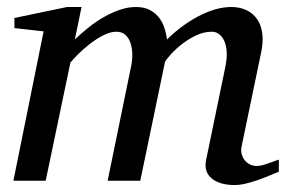

<svg xmlns="http://www.w3.org/2000/svg" viewBox="-20 -514 816 546"><path d="M772.9 -25.9Q760.3 -20.5 744.4 -13.9Q728.5 -7.3 711.7 -1.5Q694.8 4.4 678.2 8.3Q661.6 12.2 647 12.2Q626.5 12.2 610.1 7.6Q593.8 2.9 582.8 -5.9Q571.8 -14.6 567.1 -27.8Q562.5 -41 565.9 -58.1L621.1 -325.2Q626 -350.1 624.5 -368.7Q623 -387.2 616.9 -399.4Q610.8 -411.6 601.8 -417.7Q592.8 -423.8 583 -423.8Q560.1 -423.8 538.3 -413.6Q516.6 -403.3 498.5 -389.4Q480.5 -375.5 467.3 -361.1Q454.1 -346.7 449.2 -337.9L378.9 0H286.1L353 -326.2Q356.4 -342.3 356.2 -359.6Q356 -377 351.3 -391.1Q346.7 -405.3 336.9 -414.6Q327.1 -423.8 311 -423.8Q293.5 -423.8 273.7 -413.6Q253.9 -403.3 235.6 -389.2Q217.3 -375 202.4 -360.1Q187.5 -345.2 180.2 -335.9L109.9 0H18.1L104 -424.8L21 -434.1V-462.9L170.9 -494.1H211.9L192.9 -401.9Q211.4 -419.4 232.4 -436.3Q253.4 -453.1 275.9 -465.8Q298.3 -478.5 321.3 -486.3Q344.2 -494.1 366.2 -494.1Q391.1 -494.1 407.5 -484.9Q423.8 -475.6 433.8 -461.7Q443.8 -447.8 448.5 -431.6Q453.1 -415.5 455.1 -401.9Q473.1 -419.9 495.1 -436.5Q517.1 -453.1 541 -466.1Q564.9 -479 589.6 -486.6Q614.3 -494.1 637.2 -494.1Q662.1 -494.1 680.9 -485.1Q699.7 -476.1 711.2 -459.5Q722.7 -442.9 725.8 -419.4Q729 -396 723.1 -367.2L667 -97.2Q664.6 -85 667.5 -75Q670.4 -64.9 676.5 -57.6Q682.6 -50.3 691.4 -46.1Q700.2 -42 710 -42Q722.2 -42 738.3 -47.9Q754.4 -53.7 772.9 -60.1Z"/></svg>

Font: Charis SIL Eur
Style: Italic
Weight: 400
Italic angle: -11°
Foundry: SIL International
Version: Version 5.000